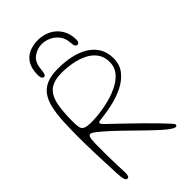

<svg xmlns="http://www.w3.org/2000/svg" viewBox="-249 -881 980 980"><g transform="rotate(-45 241.0 -391.0)"><path d="M56 21Q47 21 42.8 7Q38.5 -7 37 -38.5Q36.5 -52.5 35.5 -76.8Q34.5 -101 33.2 -130.8Q32 -160.5 31 -191.8Q30 -223 29.5 -252Q29 -281 29 -302.5Q29 -365 31.5 -416.2Q34 -467.5 42.8 -507Q51.5 -546.5 70 -573.2Q88.5 -600 120.5 -613.8Q152.5 -627.5 202 -627.5Q253 -627.5 296.5 -617.8Q340 -608 372.5 -587.8Q405 -567.5 423 -536.5Q441 -505.5 441 -463.5Q441 -418 416.2 -386.5Q391.5 -355 352.5 -335.2Q313.5 -315.5 269.8 -305Q226 -294.5 188 -290.5Q167.5 -288.5 161.8 -286.8Q156 -285 156 -281Q156 -278 157.5 -274.8Q159 -271.5 164 -266Q169 -260.5 179.2 -250.8Q189.5 -241 206.5 -225Q227 -205.5 255.2 -178.2Q283.5 -151 313.2 -121.8Q343 -92.5 368.5 -66.2Q394 -40 410 -22.2Q426 -4.5 426 -1Q426 2.5 425 4.8Q424 7 422.2 8Q420.5 9 417 9Q408.5 9 392 -2.5Q375.5 -14 353.2 -33.8Q331 -53.5 305.2 -78.5Q279.5 -103.5 252 -130.5Q206.5 -175.5 171.5 -207.8Q136.5 -240 114.2 -257.5Q92 -275 84 -275Q77.5 -275 73.8 -269.2Q70 -263.5 68.5 -248.8Q67 -234 66.8 -207.8Q66.5 -181.5 66.5 -140Q66.5 -130.5 67 -115.2Q67.5 -100 68 -82.8Q68.5 -65.5 69 -49.8Q69.5 -34 70 -23Q70.5 -12 70.5 -9.5Q70.5 5.5 67.5 13.2Q64.5 21 56 21ZM132.5 -312.5Q155 -312.5 190 -316.5Q225 -320.5 263.5 -330.5Q302 -340.5 336.2 -357.8Q370.5 -375 392 -401.2Q413.5 -427.5 413.5 -464Q413.5 -502 394.8 -528Q376 -554 344.8 -569.5Q313.5 -585 276 -592Q238.5 -599 201 -599Q163 -599 137 -588.5Q111 -578 95.5 -555.5Q80 -533 73 -496Q69.5 -476.5 67.8 -457.2Q66 -438 65.2 -420.5Q64.5 -403 64.5 -388.5Q64.5 -358.5 67.5 -342Q70.5 -325.5 84.8 -319Q99 -312.5 132.5 -312.5ZM122.5 -647Q116 -647 111.2 -654Q106.5 -661 106.5 -676.5Q106.5 -721.5 122.8 -749.2Q139 -777 167.8 -790Q196.5 -803 233 -803Q271.5 -803 303.5 -786.5Q335.5 -770 354.8 -738.8Q374 -707.5 374 -663Q374 -653.5 369.8 -648Q365.5 -642.5 360 -642.5Q352.5 -642.5 347.5 -649.5Q342.5 -656.5 341.5 -675.5Q339.5 -708.5 322.5 -730.5Q305.5 -752.5 281 -763.5Q256.5 -774.5 231.5 -774.5Q201 -774.5 172 -754.5Q143 -734.5 139 -685.5Q137 -663.5 133.2 -655.2Q129.5 -647 122.5 -647Z"/></g></svg>

Font: Gluten Thin Thin
Style: Regular
Weight: 250
Version: Version 1.300